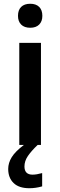

<svg xmlns="http://www.w3.org/2000/svg" viewBox="-20 -767 319 1016"><path d="M196.8 0H82V-540H196.8ZM75.2 -683.1Q75.2 -713.9 92 -730.5Q108.9 -747.1 140.1 -747.1Q170.4 -747.1 187.3 -730.5Q204.1 -713.9 204.1 -683.1Q204.1 -653.8 187.3 -637Q170.4 -620.1 140.1 -620.1Q108.9 -620.1 92 -637Q75.2 -653.8 75.2 -683.1ZM109.4 113.8Q109.4 157.2 152.3 157.2Q173.3 157.2 203.1 148.9V219.2Q169.4 229 135.3 229Q80.1 229 51.8 201.4Q23.4 173.8 23.4 127Q23.4 95.2 42 64.9Q60.5 34.7 106.4 0H179.2Q145.5 32.2 127.4 58.8Q109.4 85.4 109.4 113.8Z"/></svg>

Font: JBL Sans
Style: Semibold
Weight: 600
Version: Version 1.10